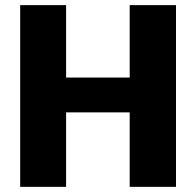

<svg xmlns="http://www.w3.org/2000/svg" viewBox="-20 -723 760 743"><path d="M58.1 0V-703.1H235.8V-422.9H481.9V-703.1H661.1V0H481.9V-288.1H235.8V0Z"/></svg>

Font: LT Superior Black
Style: Regular
Weight: 900
Designer: Daniel Lyons
Foundry: LyonsType
Version: Version 2.005